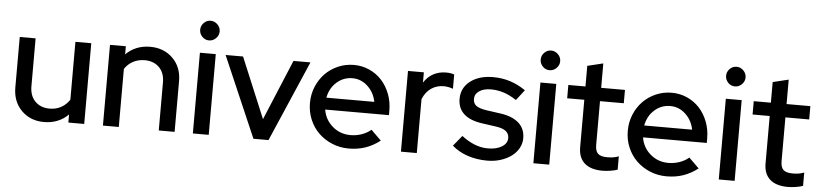

<svg xmlns="http://www.w3.org/2000/svg" viewBox="-44 -956 5144 1206"><g transform="rotate(5 2528.5 -352.5)"><path d="M157 -509V-207Q157 -147 191.5 -112Q226 -77 283 -77Q323 -77 355 -94.5Q387 -112 408 -144V-509H508V0H408V-51Q378 -21 339.5 -5.5Q301 10 255 10Q168 10 112.5 -46Q57 -102 57 -190V-509Z M626 0V-509H726V-458Q756 -488 794.5 -503.5Q833 -519 879 -519Q966 -519 1022 -463.5Q1078 -408 1078 -320V0H978V-303Q978 -363 943.5 -397.5Q909 -432 852 -432Q812 -432 779.5 -415Q747 -398 726 -366V0Z M1243 -591Q1218 -591 1200 -609.5Q1182 -628 1182 -653Q1182 -678 1200 -696.5Q1218 -715 1243 -715Q1268 -715 1286.5 -696.5Q1305 -678 1305 -653Q1305 -628 1286.5 -609.5Q1268 -591 1243 -591ZM1293 -509V0H1193V-509Z M1575 0 1355 -509H1465L1624 -128L1783 -509H1890L1670 0Z M2373 -58Q2329 -24 2281 -7.5Q2233 9 2176 9Q2120 9 2071 -11.5Q2022 -32 1986 -67Q1950 -102 1929.5 -150.5Q1909 -199 1909 -255Q1909 -310 1929 -358Q1949 -406 1983 -441Q2017 -476 2064 -496.5Q2111 -517 2164 -517Q2216 -517 2261.5 -496.5Q2307 -476 2339.5 -440.5Q2372 -405 2391 -356Q2410 -307 2410 -251V-222H2008Q2018 -159 2066 -117.5Q2114 -76 2180 -76Q2217 -76 2251 -88Q2285 -100 2309 -121ZM2162 -433Q2105 -433 2062.5 -395Q2020 -357 2009 -297H2311Q2300 -355 2258.5 -394Q2217 -433 2162 -433Z M2505 0V-509H2605V-444Q2628 -481 2664 -500.5Q2700 -520 2745 -520Q2761 -520 2773 -518Q2785 -516 2796 -512V-422Q2782 -427 2767 -430Q2752 -433 2737 -433Q2693 -433 2658.5 -409.5Q2624 -386 2605 -340V0Z M2827 -66 2881 -132Q2921 -101 2962.5 -84.5Q3004 -68 3047 -68Q3101 -68 3135 -89Q3169 -110 3169 -144Q3169 -171 3149 -187Q3129 -203 3087 -209L2995 -222Q2920 -233 2881.5 -268.5Q2843 -304 2843 -363Q2843 -432 2898 -474.5Q2953 -517 3042 -517Q3098 -517 3148.5 -501Q3199 -485 3247 -452L3196 -386Q3154 -414 3114.5 -426.5Q3075 -439 3035 -439Q2989 -439 2961 -420Q2933 -401 2933 -370Q2933 -342 2952.5 -327.5Q2972 -313 3017 -306L3109 -293Q3184 -282 3223.5 -246Q3263 -210 3263 -151Q3263 -117 3246.5 -87.5Q3230 -58 3201.5 -37Q3173 -16 3134 -3.5Q3095 9 3050 9Q2984 9 2926.5 -10Q2869 -29 2827 -66Z M3390 -591Q3365 -591 3347 -609.5Q3329 -628 3329 -653Q3329 -678 3347 -696.5Q3365 -715 3390 -715Q3415 -715 3433.5 -696.5Q3452 -678 3452 -653Q3452 -628 3433.5 -609.5Q3415 -591 3390 -591ZM3440 -509V0H3340V-509Z M3624 -126V-425H3516V-509H3624V-639L3723 -663V-509H3873V-425H3723V-149Q3723 -110 3740.5 -94Q3758 -78 3798 -78Q3819 -78 3835.5 -80.5Q3852 -83 3871 -90V-6Q3851 1 3824.5 5Q3798 9 3776 9Q3702 9 3663 -25.5Q3624 -60 3624 -126Z M4377 -58Q4333 -24 4285 -7.5Q4237 9 4180 9Q4124 9 4075 -11.5Q4026 -32 3990 -67Q3954 -102 3933.5 -150.5Q3913 -199 3913 -255Q3913 -310 3933 -358Q3953 -406 3987 -441Q4021 -476 4068 -496.5Q4115 -517 4168 -517Q4220 -517 4265.5 -496.5Q4311 -476 4343.5 -440.5Q4376 -405 4395 -356Q4414 -307 4414 -251V-222H4012Q4022 -159 4070 -117.5Q4118 -76 4184 -76Q4221 -76 4255 -88Q4289 -100 4313 -121ZM4166 -433Q4109 -433 4066.5 -395Q4024 -357 4013 -297H4315Q4304 -355 4262.5 -394Q4221 -433 4166 -433Z M4559 -591Q4534 -591 4516 -609.5Q4498 -628 4498 -653Q4498 -678 4516 -696.5Q4534 -715 4559 -715Q4584 -715 4602.5 -696.5Q4621 -678 4621 -653Q4621 -628 4602.5 -609.5Q4584 -591 4559 -591ZM4609 -509V0H4509V-509Z M4793 -126V-425H4685V-509H4793V-639L4892 -663V-509H5042V-425H4892V-149Q4892 -110 4909.5 -94Q4927 -78 4967 -78Q4988 -78 5004.5 -80.5Q5021 -83 5040 -90V-6Q5020 1 4993.5 5Q4967 9 4945 9Q4871 9 4832 -25.5Q4793 -60 4793 -126Z"/></g></svg>

Font: Red Hat Display Medium
Style: Regular
Weight: 500
Designer: Pentagram / MCKL
Foundry: Pentagram / MCKL
Version: Version 1.005; Red Hat Display Medium